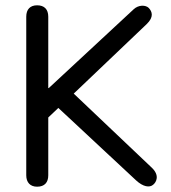

<svg xmlns="http://www.w3.org/2000/svg" viewBox="-20 -697 643 724"><path d="M120 7C148 7 162 -9 162 -36V-254L200 -290L493 -17C520 8 544 11 557 0C570 -10 583 -36 552 -65L258 -344L533 -606C561 -633 554 -653 541 -667C529 -679 502 -679 484 -662L164 -365H162V-634C162 -662 147 -677 120 -677C94 -677 79 -662 79 -634V-36C79 -9 94 7 120 7Z"/></svg>

Font: SN Pro Book
Style: Regular
Weight: 350
Designer: Tobias Whetton
Foundry: Supernotes
Version: Version 1.003;Glyphs 3.3 (3324)